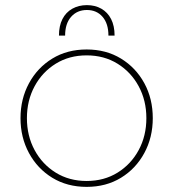

<svg xmlns="http://www.w3.org/2000/svg" viewBox="-20 -716 676 749"><path d="M319 -696Q351 -696 375.5 -682Q400 -668 413.5 -641.5Q427 -615 427 -577H403Q403 -624 380 -650.5Q357 -677 319 -677Q281 -677 257.5 -650.5Q234 -624 234 -577H210Q210 -615 223.5 -641.5Q237 -668 262 -682Q287 -696 319 -696ZM318 13Q242 13 184 -22.5Q126 -58 93 -119Q60 -180 60 -255Q60 -330 93 -391Q126 -452 184 -487.5Q242 -523 318 -523Q394 -523 452 -487.5Q510 -452 543 -391.5Q576 -331 576 -255Q576 -180 543 -119Q510 -58 452 -22.5Q394 13 318 13ZM318 -10Q386 -10 438.5 -42.5Q491 -75 521 -130.5Q551 -186 551 -255Q551 -324 521 -379.5Q491 -435 438.5 -467.5Q386 -500 318 -500Q250 -500 197.5 -467.5Q145 -435 115 -379.5Q85 -324 85 -255Q85 -186 115 -130.5Q145 -75 197.5 -42.5Q250 -10 318 -10Z"/></svg>

Font: MuseoModerno Thin
Style: Regular
Weight: 100
Designer: Pablo Cosgaya, Héctor Gatti, Marcela Romero, and the Authors of The MuseoModerno Project.
Foundry: Omnibus-Type Team
Version: Version 1.003